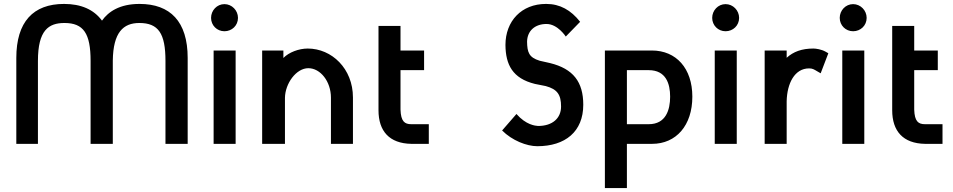

<svg xmlns="http://www.w3.org/2000/svg" viewBox="-20 -732 4847 977"><path d="M935 0V-437C935 -623 846 -712 690 -712C588 -712 531 -672 499 -627C457 -684 392 -712 306 -712C149 -712 63 -621 63 -437V0H173V-422C173 -578 227 -615 308 -615C405 -615 441 -562 441 -422V0H554V-424C556 -567 607 -615 689 -615C786 -615 822 -562 822 -422V0Z M1191 -641C1191 -679 1160 -711 1122 -711C1084 -711 1054 -679 1054 -641C1054 -603 1084 -573 1122 -573C1160 -573 1191 -602 1191 -641ZM1067 -475V0H1179V-475Z M1314 0H1430V-234C1431 -307 1487 -385 1549 -385C1610 -385 1664 -318 1664 -235V0H1776V-236C1776 -383 1668 -485 1546 -485C1501 -485 1450 -466 1422 -437V-475H1314Z M1906 -600V-171C1906 -65 1961 -2 2073 0H2162V-100H2073C2039 -100 2020 -114 2018 -174V-375H2138V-475H2018V-600Z M2761 -610C2818 -610 2859 -546 2859 -546L2932 -621C2885 -681 2829 -712 2760 -712H2758C2634 -712 2552 -625 2552 -503C2553 -403 2588 -333 2702 -305L2757 -294C2816 -278 2835 -250 2835 -190C2835 -131 2792 -91 2718 -91C2704 -92 2657 -96 2608 -152L2535 -68C2586 -17 2660 12 2714 12C2856 12 2948 -62 2948 -199C2948 -315 2897 -382 2779 -411L2726 -423C2671 -440 2663 -466 2662 -520C2663 -575 2702 -610 2761 -610Z M3503 -240C3503 -384 3421 -475 3297 -475H3058V225H3170V0H3298C3421 0 3503 -94 3503 -240ZM3390 -240C3390 -174 3369 -100 3281 -100H3170V-375H3281C3369 -375 3390 -306 3390 -240Z M3741 -641C3741 -679 3710 -711 3672 -711C3634 -711 3604 -679 3604 -641C3604 -603 3634 -573 3672 -573C3710 -573 3741 -602 3741 -641ZM3617 -475V0H3729V-475Z M4195 -461 4181 -469C4160 -481 4132 -485 4119 -485C4060 -485 4017 -469 3983 -438V-475H3871V0H3983V-217C3985 -307 4023 -384 4097 -384C4114 -384 4122 -379 4137 -370L4156 -359Z M4390 -641C4390 -679 4359 -711 4321 -711C4283 -711 4253 -679 4253 -641C4253 -603 4283 -573 4321 -573C4359 -573 4390 -602 4390 -641ZM4266 -475V0H4378V-475Z M4520 -600V-171C4520 -65 4575 -2 4687 0H4776V-100H4687C4653 -100 4634 -114 4632 -174V-375H4752V-475H4632V-600Z"/></svg>

Font: Mint Spirit
Style: Bold
Weight: 700
Designer: HARENDAL Hirwen
Foundry: Arkandis Digital Foundry.
Version: Version 1.004;FFEdit